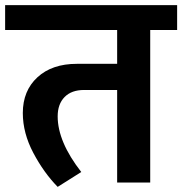

<svg xmlns="http://www.w3.org/2000/svg" viewBox="-40 -712 711 749"><path d="M651 -692V-595H546V0H417V-361H288Q239 -361 212 -333.5Q185 -306 185 -258Q185 -159 277 -41L185 17Q131 -38 90 -115.5Q49 -193 49 -271Q49 -358 106 -410.5Q163 -463 260 -463H417V-595H-20V-692Z"/></svg>

Font: FiraGO SemiBold
Style: Regular
Weight: 600
Designer: bBox Type
Foundry: bBox Type GmbH
Version: Version 1.001;PS 001.001;hotconv 1.0.88;makeotf.lib2.5.64775